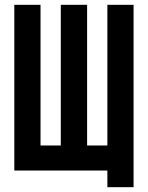

<svg xmlns="http://www.w3.org/2000/svg" viewBox="-20 -715 620 805"><path d="M40 0V-694.8H149.9V-105H234.9V-694.8H345.2V-105H430.2V-694.8H540V69.8H430.2V0Z"/></svg>

Font: Horta
Style: Regular
Weight: 600
Width: 3
Version: Version 0.11